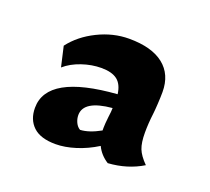

<svg xmlns="http://www.w3.org/2000/svg" viewBox="-63 -648 471 431"><g transform="rotate(20 172.5 -432.5)"><path d="M34 -354Q34 -434 198 -446Q195 -469 182 -479Q169 -489 144 -489Q121 -489 97.5 -481Q74 -473 58 -459L47 -507Q69 -536 105.5 -554Q142 -572 180 -572Q234 -572 262.5 -549.5Q291 -527 291 -485Q291 -473 290 -456.5Q289 -440 288 -432Q285 -408 285 -386Q285 -362 290.5 -348Q296 -334 312 -318Q276 -296 230 -293Q211 -305 202 -324Q178 -309 152.5 -301Q127 -293 105 -293Q69 -293 51.5 -309.5Q34 -326 34 -354ZM194 -358V-365Q194 -373 196 -391Q198 -405 198 -413Q131 -407 131 -372Q131 -363 135 -354.5Q139 -346 146 -342Q167 -343 194 -358Z"/></g></svg>

Font: Mirza
Style: Bold
Weight: 700
Designer: Arabic design by Kourosh Beigpour, Latin design by Eduardo Tunni, engineering by Lasse Fister
Version: Version 1.0010g